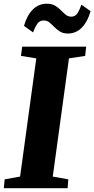

<svg xmlns="http://www.w3.org/2000/svg" viewBox="-31 -988 496 1008"><path d="M-11 0 -6.5 -46.5 74.5 -61 159.5 -681.5 79 -694.5 85.5 -743H421.5L416 -694.5L331 -681.5L246 -61L327.5 -46.5L324 0ZM325.5 -812Q300.5 -812 283.8 -822.5Q267 -833 254.2 -846.2Q241.5 -859.5 228.8 -870Q216 -880.5 198.5 -880.5Q176 -880.5 164.2 -862.5Q152.5 -844.5 142.5 -818L95 -852Q110 -906.5 140.8 -937.5Q171.5 -968.5 214.5 -968.5Q240.5 -968.5 257.5 -958.5Q274.5 -948.5 287.5 -935.2Q300.5 -922 313 -911.5Q325.5 -901 342 -900.5Q363.5 -900 375.5 -918.5Q387.5 -937 396.5 -963.5L444.5 -929.5Q429.5 -875 399 -843.5Q368.5 -812 325.5 -812Z"/></svg>

Font: Merriweather 36pt Black
Style: Italic
Weight: 900
Italic angle: -7.8°
Version: Version 2.101